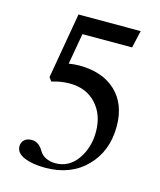

<svg xmlns="http://www.w3.org/2000/svg" viewBox="-101 -719 672 804"><g transform="rotate(15 234.5 -317.0)"><path d="M169.9 11.2Q115.2 11.2 79.3 -3.9Q43.5 -19 43.5 -48.3Q43.5 -65.4 55.2 -76.2Q66.9 -86.9 86.9 -86.9Q117.2 -86.9 136.2 -54.7Q145.5 -37.1 164.3 -27.6Q183.1 -18.1 206.5 -18.1Q265.1 -18.1 301.3 -68.8Q337.4 -119.6 337.4 -189Q337.4 -262.7 294.4 -309.6Q251.5 -356.4 179.2 -356.4Q141.6 -356.4 102.1 -344.2L90.3 -360.4L139.6 -645H409.2L392.1 -569.8H176.8L153.3 -435.5Q176.8 -439.5 198.2 -439.5Q299.3 -439.5 357.4 -384.8Q415.5 -330.1 415.5 -233.4Q415.5 -126 348.1 -57.4Q280.8 11.2 169.9 11.2Z"/></g></svg>

Font: Elstob 14pt Medium
Style: Regular
Weight: 500
Designer: Peter S. Baker
Version: Version 1.015